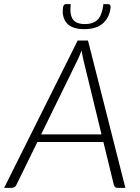

<svg xmlns="http://www.w3.org/2000/svg" viewBox="-37 -902 672 922"><path d="M0 0ZM565 0H526.5Q519.5 0 515.5 -3.8Q511.5 -7.5 510 -13L459.5 -220H142.5L41 -13Q38.5 -7.5 33 -3.8Q27.5 0 21 0H-17L336 -707.5H385.5ZM160.5 -256.5H450.5L363 -616.5Q361 -625.5 359 -636.2Q357 -647 355 -659Q350 -647 345.2 -636Q340.5 -625 336.5 -616ZM370.5 -786.5Q412.5 -786.5 433.2 -809Q454 -831.5 459.5 -882H484Q489.5 -882 492.2 -877.2Q495 -872.5 494 -865.5Q488.5 -817 456.8 -789.5Q425 -762 367.5 -762Q310.5 -762 285 -789.5Q259.5 -817 265.5 -865.5Q266.5 -872.5 269.5 -877.2Q272.5 -882 278 -882H302.5Q297 -831.5 313 -809Q329 -786.5 370.5 -786.5Z"/></svg>

Font: Lato Light
Style: Italic
Weight: 300
Italic angle: -7°
Designer: Lukasz Dziedzic
Foundry: tyPoland Lukasz Dziedzic
Version: Version 2.007; 2014-02-27